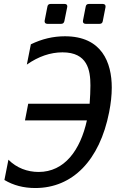

<svg xmlns="http://www.w3.org/2000/svg" viewBox="-20 -923 642 957"><path d="M215.8 -804.2H285.2C293.9 -804.2 298.8 -809.1 300.8 -817.4L314.9 -887.2C315.4 -888.7 315.4 -890.1 315.4 -891.6C315.4 -898.9 311 -903.3 302.2 -903.3H231.9C223.1 -903.3 217.8 -898.9 216.3 -890.1L202.6 -820.3C200.7 -810.5 206.1 -804.2 215.8 -804.2ZM406.7 -804.2H476.6C485.4 -804.2 490.7 -808.6 492.2 -817.4L505.9 -887.2C507.8 -897 502.4 -903.3 492.7 -903.3H422.9C414.1 -903.3 408.7 -898.9 407.2 -890.1L393.6 -820.3C391.6 -810.5 397 -804.2 406.7 -804.2ZM155.8 14.2C341.8 14.2 476.6 -123.5 523.9 -363.3C532.7 -407.7 537.1 -448.7 537.1 -486.3C537.1 -611.3 487.8 -742.2 303.7 -742.2C245.1 -742.2 189 -729 133.8 -702.1L113.8 -601.1C171.4 -641.6 231.4 -662.1 291.5 -662.1C416 -662.1 430.7 -573.7 430.7 -497.1C430.7 -472.7 429.2 -436.5 426.8 -405.8H120.6L104.5 -322.8H413.1C380.4 -174.8 301.8 -65.9 172.4 -65.9C116.7 -65.9 62.5 -85.9 22 -127L2 -25.9C46.9 1 98.1 14.2 155.8 14.2Z"/></svg>

Font: Hack
Style: Oblique
Weight: 400
Italic angle: -12°
Monospace: yes
Designer: Christopher Simpkins
Foundry: Christopher Simpkins
Version: Version 2.010